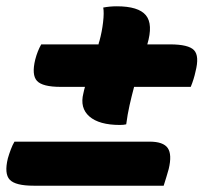

<svg xmlns="http://www.w3.org/2000/svg" viewBox="-31 -620 651 610"><path d="M100 -479H282Q283 -485 285 -490Q293 -519 296.5 -549.5Q300 -580 297 -596Q318 -600 340 -600Q409 -600 432.5 -571.5Q456 -543 437 -479H509Q568 -479 585.5 -460.5Q603 -442 590 -392Q588 -382 584 -369Q580 -356 575 -344H395Q387 -314 380.5 -285Q374 -256 370 -225Q366 -224 361 -223.5Q356 -223 350 -223Q284 -223 253 -250Q222 -277 234 -324Q236 -334 239 -344H162Q104 -344 86.5 -363Q69 -382 81 -431Q88 -458 100 -479ZM15 -170H444Q488 -170 502 -149.5Q516 -129 505 -83Q498 -58 489 -30H76Q18 -30 0 -49Q-18 -68 -6 -117Q-2 -131 3.5 -145.5Q9 -160 15 -170Z"/></svg>

Font: Recursive Sn Csl St XBd
Style: Italic
Weight: 800
Italic angle: -15°
Version: Version 1.079;hotconv 1.0.112;makeotfexe 2.5.65598; ttfautoh